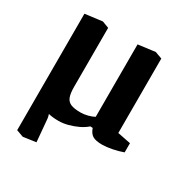

<svg xmlns="http://www.w3.org/2000/svg" viewBox="-157 -631 881 918"><g transform="rotate(30 284.0 -171.5)"><path d="M93.3 163 54.7 149V-494L149.9 -506.1L186.7 -492.1V-165.9Q186.7 -130.1 194.4 -110.5Q202 -90.9 221.1 -83.3Q240.2 -75.6 274.2 -75.6Q293.2 -75.6 314 -81Q334.9 -86.5 348 -94.1V-494L441.9 -506.1L480.2 -492.1V-81.1L552.8 -66.7V-16Q526.1 -6.2 494.8 0Q463.5 6.1 440.9 6.1Q405 6.1 388.1 -4.1Q371.1 -14.3 361.9 -40.9L348.6 -41.6Q331.2 -26.1 306.2 -14.1Q281.1 -2.1 254.3 4.9Q227.5 11.9 204.1 11.9Q170.5 11.9 147.2 6Q150.8 15.8 152.6 28L163.6 153Z"/></g></svg>

Font: Faustina Light
Style: Regular
Weight: 300
Designer: Alfonso Garcia
Foundry: http://www.omnibus-type.com
Version: Version 1.200